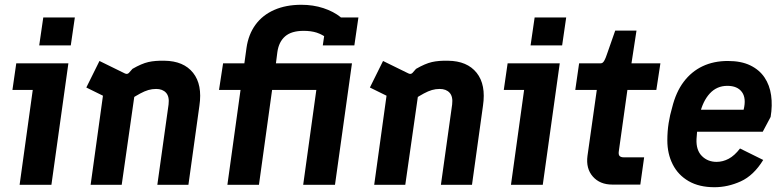

<svg xmlns="http://www.w3.org/2000/svg" viewBox="-20 -773 3275 803"><path d="M62 0 117 -397H32L48 -508H266L195 0ZM144 -583 161 -700H293L276 -583Z M359 0 421 -448 477 -340 341 -407 396 -518 502 -466Q512 -461 519 -468L534 -485Q572 -507 600.5 -513.5Q629 -520 668 -519Q748 -518 787.5 -468.5Q827 -419 814 -331L768 0H638L685 -336Q689 -369 674.5 -385Q660 -401 633 -401Q616 -401 600.5 -396.5Q585 -392 566.5 -382Q548 -372 523 -356L545 -392L489 0Z M931 0 986 -397H896L913 -508H1002L1011 -573Q1019 -629 1048.5 -669.5Q1078 -710 1127 -731.5Q1176 -753 1240 -753Q1290 -753 1332.5 -739Q1375 -725 1405 -701L1358 -607Q1328 -629 1304.5 -636.5Q1281 -644 1250 -644Q1199 -644 1172.5 -621Q1146 -598 1140 -555L1134 -508H1246L1229 -397H1118L1063 0ZM1248 0 1303 -397H1218L1234 -508H1452L1381 0ZM1330 -583 1347 -700H1479L1462 -583Z M1545 0 1607 -448 1663 -340 1527 -407 1582 -518 1688 -466Q1698 -461 1705 -468L1720 -485Q1758 -507 1786.5 -513.5Q1815 -520 1854 -519Q1934 -518 1973.5 -468.5Q2013 -419 2000 -331L1954 0H1824L1871 -336Q1875 -369 1860.5 -385Q1846 -401 1819 -401Q1802 -401 1786.5 -396.5Q1771 -392 1752.5 -382Q1734 -372 1709 -356L1731 -392L1675 0Z M2117 0 2172 -397H2087L2103 -508H2321L2250 0ZM2199 -583 2216 -700H2348L2331 -583Z M2541 -1Q2489 -1 2459.5 -34.5Q2430 -68 2437 -121L2476 -397H2386L2402 -508H2491Q2496 -508 2500 -510.5Q2504 -513 2508.5 -521.5Q2513 -530 2518 -545L2553 -645H2642L2621 -508H2742L2725 -397H2604L2568 -140Q2566 -126 2571.5 -120.5Q2577 -115 2589 -115H2674L2658 -1Z M2968 10Q2904 10 2860 -15.5Q2816 -41 2793.5 -85.5Q2771 -130 2771 -186Q2771 -224 2776.5 -258.5Q2782 -293 2791 -323Q2807 -388 2839.5 -431Q2872 -474 2918.5 -496Q2965 -518 3024 -518Q3080 -518 3118 -499.5Q3156 -481 3177.5 -449Q3199 -417 3205 -374.5Q3211 -332 3203 -284L3170 -222H2870L2882 -314H3090Q3102 -362 3083 -388Q3064 -414 3022 -414Q2978 -414 2948.5 -382Q2919 -350 2906 -293Q2902 -272 2898.5 -248Q2895 -224 2893 -191Q2891 -145 2915.5 -120.5Q2940 -96 2977 -96Q3003 -96 3027.5 -109Q3052 -122 3075 -152L3172 -104Q3132 -39 3078 -14.5Q3024 10 2968 10Z"/></svg>

Font: Finlandica SemiBold
Style: Italic
Weight: 600
Italic angle: -8°
Designer: Niklas Ekholm, Juho Hiilivirta, Jaakko Suomalainen
Foundry: Helsinki Type Studio
Version: Version 1.063